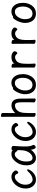

<svg xmlns="http://www.w3.org/2000/svg" viewBox="1612 -2364 777 4040"><g transform="rotate(-90 2000.0 -344.5)"><path d="M237 24Q187 24 145 -2Q103 -28 78 -77.5Q53 -127 53 -194Q53 -311 128 -403Q207 -492 294 -492Q365 -492 404 -450Q433 -420 433 -401Q433 -384 417.5 -366.5Q402 -349 386 -349Q373 -349 367 -363Q347 -421 296 -421Q246 -421 190 -357Q133 -288 133 -199Q133 -147 149.5 -113Q166 -79 190.5 -62.5Q215 -46 237 -46Q326 -46 412 -143Q428 -161 442 -161Q458 -161 458 -143Q458 -137 445 -110.5Q432 -84 405.5 -53.5Q379 -23 337.5 0.5Q296 24 237 24Z M694 -48Q734 -48 770 -77Q861 -150 861 -330V-358Q863 -360 863 -362Q863 -365 854.5 -365Q846 -365 841 -373Q814 -422 773 -422Q723 -422 672 -354Q621 -286 621 -180Q621 -48 694 -48ZM695 24Q624 24 582.5 -28Q541 -80 541 -175Q541 -304 613 -398Q685 -492 773 -492Q849 -492 863 -461V-475Q863 -491 891 -491Q908 -491 928.5 -482.5Q949 -474 949 -458Q944 -411 940 -306Q937 -225 937 -193Q937 -93 969 -36L971 -29Q971 -17 957 1Q943 19 922 19Q902 19 890.5 -4.5Q879 -28 873 -57L868 -86Q848 -45 798.5 -10.5Q749 24 695 24Z M1237 24Q1187 24 1145 -2Q1103 -28 1078 -77.5Q1053 -127 1053 -194Q1053 -311 1128 -403Q1207 -492 1294 -492Q1365 -492 1404 -450Q1433 -420 1433 -401Q1433 -384 1417.5 -366.5Q1402 -349 1386 -349Q1373 -349 1367 -363Q1347 -421 1296 -421Q1246 -421 1190 -357Q1133 -288 1133 -199Q1133 -147 1149.5 -113Q1166 -79 1190.5 -62.5Q1215 -46 1237 -46Q1326 -46 1412 -143Q1428 -161 1442 -161Q1458 -161 1458 -143Q1458 -137 1445 -110.5Q1432 -84 1405.5 -53.5Q1379 -23 1337.5 0.5Q1296 24 1237 24Z M1921 17Q1904 17 1884.5 8Q1865 -1 1865 -17L1867 -84V-293Q1867 -351 1853.5 -384Q1840 -417 1802 -417Q1736 -417 1692 -364Q1650 -311 1645 -229Q1641 -187 1640 -115Q1640 -55 1641 -23L1642 2Q1642 17 1616 17Q1599 17 1580 8Q1561 -1 1561 -17L1562 -88Q1562 -600 1561.5 -621Q1561 -642 1560.5 -664.5Q1560 -687 1560 -697Q1560 -713 1586 -713Q1603 -713 1622.5 -704Q1642 -695 1642 -679Q1640 -547 1640 -409Q1653 -432 1701 -461.5Q1749 -491 1802 -491Q1888 -491 1921 -424Q1944 -376 1944 -297Q1944 -118 1947 2Q1947 17 1921 17Z M2236 -49Q2318 -49 2362 -143Q2382 -189 2382 -245Q2382 -327 2354 -373.5Q2326 -420 2271 -420Q2206 -420 2161 -352.5Q2116 -285 2116 -208Q2116 -49 2236 -49ZM2236 24Q2141 24 2089 -39Q2037 -102 2037 -207Q2037 -251 2050.5 -295Q2064 -339 2082.5 -375.5Q2101 -412 2121 -436Q2141 -460 2155 -460Q2171 -460 2173 -457Q2212 -492 2277 -492Q2386 -492 2438 -376Q2460 -323 2460 -245Q2460 -148 2405 -64Q2342 24 2236 24Z M2680 -429Q2721 -492 2820 -492Q2882 -492 2923 -457Q2941 -441 2941 -426Q2941 -408 2928 -388Q2915 -368 2899 -368Q2889 -368 2880 -381Q2870 -398 2850.5 -406.5Q2831 -415 2817 -415Q2777 -415 2743 -390Q2678 -343 2678 -201Q2677 -163 2677 -106Q2677 -75 2679.5 -46Q2682 -17 2682 0Q2682 16 2656 16Q2639 16 2618 7.5Q2597 -1 2597 -18L2599 -81Q2599 -378 2598 -398Q2596 -454 2596 -474Q2598 -490 2622 -490Q2639 -490 2660 -481.5Q2681 -473 2681 -456Q2681 -436 2680 -429Z M3180 -429Q3221 -492 3320 -492Q3382 -492 3423 -457Q3441 -441 3441 -426Q3441 -408 3428 -388Q3415 -368 3399 -368Q3389 -368 3380 -381Q3370 -398 3350.5 -406.5Q3331 -415 3317 -415Q3277 -415 3243 -390Q3178 -343 3178 -201Q3177 -163 3177 -106Q3177 -75 3179.5 -46Q3182 -17 3182 0Q3182 16 3156 16Q3139 16 3118 7.5Q3097 -1 3097 -18L3099 -81Q3099 -378 3098 -398Q3096 -454 3096 -474Q3098 -490 3122 -490Q3139 -490 3160 -481.5Q3181 -473 3181 -456Q3181 -436 3180 -429Z M3736 -49Q3818 -49 3862 -143Q3882 -189 3882 -245Q3882 -327 3854 -373.5Q3826 -420 3771 -420Q3706 -420 3661 -352.5Q3616 -285 3616 -208Q3616 -49 3736 -49ZM3736 24Q3641 24 3589 -39Q3537 -102 3537 -207Q3537 -251 3550.5 -295Q3564 -339 3582.5 -375.5Q3601 -412 3621 -436Q3641 -460 3655 -460Q3671 -460 3673 -457Q3712 -492 3777 -492Q3886 -492 3938 -376Q3960 -323 3960 -245Q3960 -148 3905 -64Q3842 24 3736 24Z"/></g></svg>

Font: \eiw{I[½ {O¿rH
Style: Bold
Weight: 700
Designer: LXGW / Fontworks Inc.
Foundry: LXGW / Fontworks Inc.
Version: Version 1.320;February 9, 2024